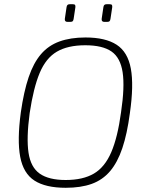

<svg xmlns="http://www.w3.org/2000/svg" viewBox="-20 -880 702 912"><path d="M386 -702Q481 -702 534 -667.5Q587 -633 601.5 -554Q616 -475 597 -343Q584 -244 561 -176Q538 -108 502.5 -66.5Q467 -25 415.5 -6.5Q364 12 292 12Q197 12 144 -22Q91 -56 76 -135Q61 -214 79 -347Q93 -445 116 -513Q139 -581 174.5 -622.5Q210 -664 262.5 -683Q315 -702 386 -702ZM385 -665Q302 -665 250 -634.5Q198 -604 168.5 -533.5Q139 -463 121 -343Q105 -224 115.5 -154.5Q126 -85 169 -55Q212 -25 292 -25Q374 -25 426 -55.5Q478 -86 508.5 -157Q539 -228 555 -347Q573 -467 562.5 -536.5Q552 -606 509.5 -635.5Q467 -665 385 -665ZM325 -860Q334 -860 336.5 -856.5Q339 -853 338 -845L330 -792Q329 -783 325.5 -779.5Q322 -776 313 -776H301Q286 -776 288 -791L296 -845Q297 -853 300.5 -856.5Q304 -860 312 -860ZM500 -860Q509 -860 511.5 -856.5Q514 -853 513 -845L505 -792Q504 -783 500.5 -779.5Q497 -776 488 -776H476Q461 -776 463 -791L471 -845Q472 -853 475.5 -856.5Q479 -860 487 -860Z"/></svg>

Font: Exo 2 ExtraLight
Style: Italic
Weight: 250
Italic angle: -8°
Designer: Natanael Gama
Foundry: Natanael Gama
Version: Version 2.010